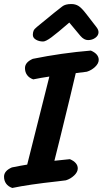

<svg xmlns="http://www.w3.org/2000/svg" viewBox="-44 -912 510 953"><path d="M384 -843 435 -777Q445 -764 445 -752Q445 -736 429.5 -724.5Q414 -713 393 -713Q373 -713 355 -734L300 -800Q240 -748 211.5 -727Q183 -706 170 -706Q150 -706 134.5 -715Q119 -724 119 -739Q119 -750 122.5 -759Q126 -768 140 -779L162 -797Q237 -859 265 -880Q280 -892 310 -892Q330 -892 345.5 -882.5Q361 -873 384 -843ZM80 -574Q80 -603 119 -620Q262 -649 407 -661Q446 -644 446 -615Q446 -597 428 -580Q410 -563 387 -556L332 -549Q315 -474 254 -226L226 -114L303 -122Q342 -105 342 -76Q342 -58 324 -41Q306 -24 283 -17L243 -12Q96 4 17 21Q-3 14 -13.5 -0.5Q-24 -15 -24 -35Q-24 -64 15 -81Q65 -91 91 -95L201 -532Q160 -526 121 -518Q101 -525 90.5 -539.5Q80 -554 80 -574Z"/></svg>

Font: Sriracha
Style: Regular
Weight: 400
Designer: Suppakit Chalermlarp
Version: Version 1.002g